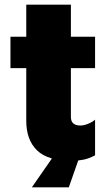

<svg xmlns="http://www.w3.org/2000/svg" viewBox="-20 -667 474 826"><path d="M289 25Q186 25 139.5 -20Q93 -65 93 -147V-374H25V-509H93V-647H285V-509H389V-374H285V-164Q285 -145 295.5 -136Q306 -127 326 -127Q340 -127 358 -134Q376 -141 389 -152V1Q364 15 338.5 20Q313 25 289 25ZM117 139 210 5H323L276 139Z"/></svg>

Font: Maven Pro Black
Style: Regular
Weight: 900
Designer: Joe Prince
Foundry: Joe Prince
Version: Version 2.103